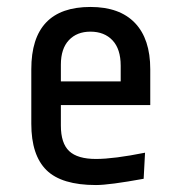

<svg xmlns="http://www.w3.org/2000/svg" viewBox="-20 -520 507 552"><path d="M70 -164V-321Q70 -500 240 -500Q324 -500 368 -454Q412 -408 412 -321V-218H155V-159Q155 -108 179 -85.5Q203 -63 256 -63Q307 -63 397 -81L393 -6Q294 12 256 12Q157 12 113.5 -31Q70 -74 70 -164ZM155 -334V-286H327V-331Q327 -379 303.5 -404Q280 -429 240 -429Q201 -429 178 -404.5Q155 -380 155 -334Z"/></svg>

Font: RopaSansRegular
Style: Regular
Weight: 400
Designer: Botio Nikoltchev
Foundry: Botjo Nikoltchev
Version: Version 1.002